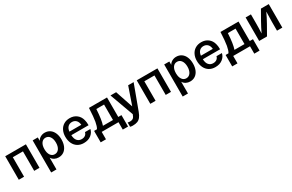

<svg xmlns="http://www.w3.org/2000/svg" viewBox="186 -1962 5468 3592"><g transform="rotate(-30 2919.5 -166.5)"><path d="M406 0V-421H187V0H73V-508H520V0Z M931 12Q883 12 843.5 -8.5Q804 -29 782 -66H780V185H666V-508H777V-438H779Q801 -477 841.5 -499Q882 -521 930 -521Q994 -521 1042 -488Q1090 -455 1116 -394.5Q1142 -334 1142 -254Q1142 -174 1116 -113.5Q1090 -53 1042.5 -20.5Q995 12 931 12ZM774 -254Q774 -172 807.5 -124Q841 -76 897 -76Q955 -76 989 -124.5Q1023 -173 1023 -254Q1023 -335 989 -383.5Q955 -432 897 -432Q841 -432 807.5 -384.5Q774 -337 774 -254Z M1591 -153H1708Q1693 -81 1631 -33Q1569 15 1474 15Q1398 15 1342.5 -19.5Q1287 -54 1257.5 -116Q1228 -178 1228 -260Q1228 -335 1257 -395Q1286 -455 1341.5 -489Q1397 -523 1472 -523Q1558 -523 1618.5 -476.5Q1679 -430 1700 -350Q1714 -305 1714 -231H1341Q1344 -149 1380.5 -109Q1417 -69 1474 -69Q1522 -69 1552.5 -92Q1583 -115 1591 -153ZM1343 -306H1600Q1594 -371 1559.5 -405Q1525 -439 1472 -439Q1419 -439 1384.5 -405Q1350 -371 1343 -306Z M2341 160H2227V0H1864V160H1750V-87H1812Q1840 -131 1856.5 -222.5Q1873 -314 1882 -508H2272V-87H2341ZM1991 -421Q1978 -190 1941 -87H2158V-421Z M2429 190Q2398 190 2372 183V90Q2395 97 2420 97Q2466 97 2490.5 77Q2515 57 2533 4L2347 -508H2469L2596 -130H2598L2729 -508H2847L2651 22Q2627 87 2598 123Q2569 159 2529 174.5Q2489 190 2429 190Z M3247 0V-421H3028V0H2914V-508H3361V0Z M3772 12Q3724 12 3684.5 -8.5Q3645 -29 3623 -66H3621V185H3507V-508H3618V-438H3620Q3642 -477 3682.5 -499Q3723 -521 3771 -521Q3835 -521 3883 -488Q3931 -455 3957 -394.5Q3983 -334 3983 -254Q3983 -174 3957 -113.5Q3931 -53 3883.5 -20.5Q3836 12 3772 12ZM3615 -254Q3615 -172 3648.5 -124Q3682 -76 3738 -76Q3796 -76 3830 -124.5Q3864 -173 3864 -254Q3864 -335 3830 -383.5Q3796 -432 3738 -432Q3682 -432 3648.5 -384.5Q3615 -337 3615 -254Z M4432 -153H4549Q4534 -81 4472 -33Q4410 15 4315 15Q4239 15 4183.5 -19.5Q4128 -54 4098.5 -116Q4069 -178 4069 -260Q4069 -335 4098 -395Q4127 -455 4182.5 -489Q4238 -523 4313 -523Q4399 -523 4459.5 -476.5Q4520 -430 4541 -350Q4555 -305 4555 -231H4182Q4185 -149 4221.5 -109Q4258 -69 4315 -69Q4363 -69 4393.5 -92Q4424 -115 4432 -153ZM4184 -306H4441Q4435 -371 4400.5 -405Q4366 -439 4313 -439Q4260 -439 4225.5 -405Q4191 -371 4184 -306Z M5182 160H5068V0H4705V160H4591V-87H4653Q4681 -131 4697.5 -222.5Q4714 -314 4723 -508H5113V-87H5182ZM4832 -421Q4819 -190 4782 -87H4999V-421Z M5651 0V-192Q5651 -288 5656 -406H5654Q5611 -311 5552 -206L5435 0H5266V-508H5381V-315Q5381 -209 5375 -102H5377Q5424 -202 5480 -302L5597 -508H5766V0Z"/></g></svg>

Font: CST
Style: Medium
Weight: 500
Version: Version 1.00